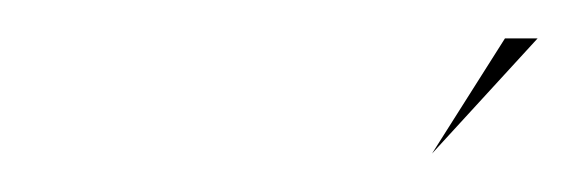

<svg xmlns="http://www.w3.org/2000/svg" viewBox="-20 -772 300 100"><path d="M205 -692 260 -752H243Z"/></svg>

Font: Charger Static
Style: Obl
Weight: 1000
Designer: Jasper
Foundry: KineticPlasma Fonts/Cannot Into Space Fonts
Version: Version 1.1